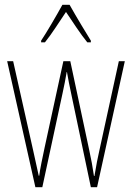

<svg xmlns="http://www.w3.org/2000/svg" viewBox="-20 -783 552 803"><path d="M271 -763H241C217 -719 173 -644 152 -613V-606H168C195 -639 231 -696 256 -733C283 -693 317 -640 345 -606H360V-613C348 -632 297 -716 271 -763ZM278 -390 360 0H386L502 -527H477L395 -151C387 -115 385 -105 375 -47H373C368 -82 361 -120 353 -156L274 -527H245L166 -163C158 -126 147 -73 144 -48H142C134 -83 127 -118 118 -157L35 -527H10L128 0H157L241 -390C248 -421 254 -453 259 -482H260C265 -453 271 -422 278 -390Z"/></svg>

Font: Noto Sans Georgian ExtraCondensed Thin
Style: Regular
Weight: 100
Width: 2
Designer: Monotype Design Team, Akaki Razmadze
Foundry: Google LLC
Version: Version 2.005